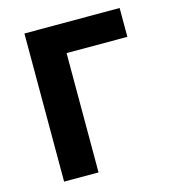

<svg xmlns="http://www.w3.org/2000/svg" viewBox="-107 -804 813 894"><g transform="rotate(-15 300.0 -357.0)"><path d="M258 0V-575H551V-714H92V0Z"/></g></svg>

Font: Noto Sans Mono UI ExtraBold
Style: Regular
Weight: 800
Designer: Monotype Design team
Foundry: Monotype Imaging Inc.
Version: 1.000